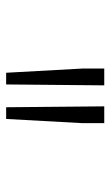

<svg xmlns="http://www.w3.org/2000/svg" viewBox="116 -866 367 640"><g transform="rotate(90 300.0 -546.5)"><path d="M338 -383 335 -710H391V-637L377 -383ZM223 -383 209 -637V-710H265L262 -383Z"/></g></svg>

Font: Geist Mono UltraLight
Style: Regular
Weight: 200
Monospace: yes
Designer: Basement.studio, Andrés Briganti, Mateo Zaragoza
Foundry: Basement.studio, Vercel, Andrés Briganti, Guido Ferreyra, Mateo Zaragoza
Version: Version 1.400; ttfautohint (v1.8.4.7-5d5b)